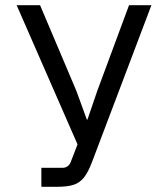

<svg xmlns="http://www.w3.org/2000/svg" viewBox="-20 -718 640 738"><path d="M139 -73H221Q231 -73 239 -78.5Q247 -84 251 -93L278 -163L44 -698H134L273 -370L314 -258H316L354 -369L476 -698H562L334 -96Q319 -56 302.5 -35.5Q286 -15 262.5 -7.5Q239 0 199 0H139Z"/></svg>

Font: iA Writer Duo V
Style: Regular
Weight: 400
Designer: Mike Abbink, Paul van der Laan, Pieter van Rosmalen, Oliver Reichenstein
Foundry: Information Architects Inc.
Version: Version 2.000